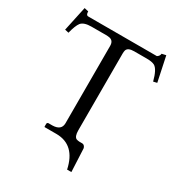

<svg xmlns="http://www.w3.org/2000/svg" viewBox="-205 -786 961 1045"><g transform="rotate(30 275.5 -263.5)"><path d="M321.8 -75.2Q321.8 -35.2 339.4 -27.3Q347.7 -24.4 357.9 -23.9H375Q387.7 -23.9 394 -10.3Q395.5 -6.8 396 -3.9L402.8 141.1H376Q346.7 3.4 230 2H154.8L152.8 0V-19Q154.8 -25.9 161.1 -26.9H187Q241.2 -28.3 242.2 -71.8V-559.1Q242.2 -591.8 215.3 -597.2Q205.6 -599.1 192.9 -599.1H102.1Q54.7 -599.1 37.6 -578.1Q22.5 -558.6 9.8 -507.8L-14.2 -513.2L19 -668L44.9 -662.1Q44.9 -641.1 55.2 -638.7Q58.6 -638.2 62 -638.2H490.2Q504.9 -647 505.9 -662.1L532.2 -668L564.9 -513.2L542 -507.8Q524.4 -575.7 499 -590.3Q482.4 -599.1 449.2 -599.1H370.1Q331.1 -599.1 324.2 -577.6Q321.8 -568.8 321.8 -557.1Z"/></g></svg>

Font: Linux Libertine Display O
Style: Regular
Weight: 400
Designer: Philipp H. Poll
Foundry: Philipp H. Poll
Version: Version 5.0.9